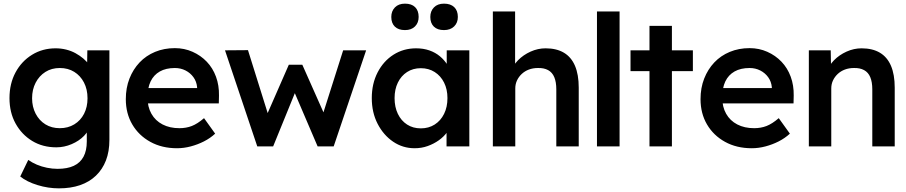

<svg xmlns="http://www.w3.org/2000/svg" viewBox="-20 -803 4969 1053"><path d="M91 165 135 74Q156 89 182 100Q208 111 237.5 117Q267 123 296 123Q349 123 384.5 106.5Q420 90 438 56.5Q456 23 456 -27V-124L474 -117Q468 -86 441 -58Q414 -30 373 -12.5Q332 5 289 5Q214 5 156.5 -30Q99 -65 65.5 -125.5Q32 -186 32 -265Q32 -344 65 -405.5Q98 -467 155.5 -502.5Q213 -538 285 -538Q315 -538 343 -531Q371 -524 394.5 -511Q418 -498 437 -482Q456 -466 468 -448Q480 -430 483 -413L457 -405L459 -527H580V-36Q580 28 561 77Q542 126 506 160.5Q470 195 419 212.5Q368 230 303 230Q244 230 185.5 212Q127 194 91 165ZM460 -264Q460 -313 440.5 -350.5Q421 -388 387 -409Q353 -430 308 -430Q263 -430 229 -408.5Q195 -387 175.5 -349.5Q156 -312 156 -264Q156 -217 175.5 -179.5Q195 -142 229 -121Q263 -100 308 -100Q353 -100 387.5 -121Q422 -142 441 -179Q460 -216 460 -264Z M670 -259Q670 -321 690 -372Q710 -423 745.5 -460.5Q781 -498 830.5 -518.5Q880 -539 939 -539Q991 -539 1036 -519Q1081 -499 1114 -464.5Q1147 -430 1164.5 -382.5Q1182 -335 1181 -279L1180 -236H753L730 -320H1077L1061 -303V-325Q1058 -356 1041 -379.5Q1024 -403 997.5 -416.5Q971 -430 939 -430Q890 -430 856.5 -411Q823 -392 806 -356.5Q789 -321 789 -268Q789 -217 810.5 -179Q832 -141 871.5 -120.5Q911 -100 964 -100Q1001 -100 1032 -112Q1063 -124 1099 -155L1160 -70Q1133 -45 1098.5 -27.5Q1064 -10 1026 0Q988 10 951 10Q868 10 804.5 -25Q741 -60 705.5 -120.5Q670 -181 670 -259Z M1391 0 1214 -527 1340 -528 1448 -183 1564 -448H1638L1754 -187L1862 -527H1988L1810 0H1722L1597 -292L1478 0Z M2019 -265Q2019 -344 2051 -406Q2083 -468 2138 -503Q2193 -538 2262 -538Q2302 -538 2335 -526.5Q2368 -515 2393 -494Q2418 -473 2434.5 -446Q2451 -419 2457 -388L2430 -395V-527H2554V0H2429V-126L2458 -131Q2451 -104 2432.5 -78.5Q2414 -53 2386.5 -33.5Q2359 -14 2325.5 -2Q2292 10 2254 10Q2189 10 2136 -26Q2083 -62 2051 -124Q2019 -186 2019 -265ZM2434 -265Q2434 -313 2415.5 -350Q2397 -387 2364 -408Q2331 -429 2288 -429Q2245 -429 2212.5 -408Q2180 -387 2162 -350Q2144 -313 2144 -265Q2144 -216 2162 -178.5Q2180 -141 2212.5 -120Q2245 -99 2288 -99Q2331 -99 2364 -120Q2397 -141 2415.5 -178.5Q2434 -216 2434 -265ZM2340 -710Q2340 -742 2360 -762.5Q2380 -783 2415 -783Q2451 -783 2471 -764Q2491 -745 2491 -710Q2491 -678 2470.5 -658Q2450 -638 2415 -638Q2379 -638 2359.5 -657Q2340 -676 2340 -710ZM2126 -710Q2126 -742 2146 -762.5Q2166 -783 2201 -783Q2237 -783 2256.5 -764Q2276 -745 2276 -710Q2276 -678 2256 -658Q2236 -638 2201 -638Q2165 -638 2145.5 -657Q2126 -676 2126 -710Z M2683 -740H2805V-419L2782 -407Q2792 -443 2821 -472.5Q2850 -502 2890 -520Q2930 -538 2972 -538Q3032 -538 3072.5 -514Q3113 -490 3133.5 -442Q3154 -394 3154 -322V0H3031V-313Q3031 -353 3020 -379.5Q3009 -406 2986 -418.5Q2963 -431 2930 -430Q2903 -430 2880.5 -421.5Q2858 -413 2841.5 -397.5Q2825 -382 2815.5 -362Q2806 -342 2806 -318V0H2745Q2727 0 2711.5 0Q2696 0 2683 0Z M3254 0V-740H3378V0Z M3542 0V-413H3438V-527H3542V-661H3665V-527H3780V-413H3665V0Z M3822 -259Q3822 -321 3842 -372Q3862 -423 3897.5 -460.5Q3933 -498 3982.5 -518.5Q4032 -539 4091 -539Q4143 -539 4188 -519Q4233 -499 4266 -464.5Q4299 -430 4316.5 -382.5Q4334 -335 4333 -279L4332 -236H3905L3882 -320H4229L4213 -303V-325Q4210 -356 4193 -379.5Q4176 -403 4149.5 -416.5Q4123 -430 4091 -430Q4042 -430 4008.5 -411Q3975 -392 3958 -356.5Q3941 -321 3941 -268Q3941 -217 3962.5 -179Q3984 -141 4023.5 -120.5Q4063 -100 4116 -100Q4153 -100 4184 -112Q4215 -124 4251 -155L4312 -70Q4285 -45 4250.5 -27.5Q4216 -10 4178 0Q4140 10 4103 10Q4020 10 3956.5 -25Q3893 -60 3857.5 -120.5Q3822 -181 3822 -259Z M4416 -527H4536L4538 -419L4515 -407Q4525 -443 4554 -472.5Q4583 -502 4623 -520Q4663 -538 4705 -538Q4765 -538 4805.5 -514Q4846 -490 4866.5 -442Q4887 -394 4887 -322V0H4764V-313Q4764 -353 4753 -379.5Q4742 -406 4719 -418.5Q4696 -431 4663 -430Q4636 -430 4613.5 -421.5Q4591 -413 4574.5 -397.5Q4558 -382 4548.5 -362Q4539 -342 4539 -318V0H4478Q4460 0 4444.5 0Q4429 0 4416 0Z"/></svg>

Font: Our Lexend Medium
Style: Regular
Weight: 500
Designer: Bonnie Shaver-Troup, Thomas Jockin
Foundry: Lexend
Version: Version 1.007